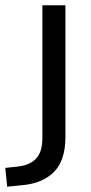

<svg xmlns="http://www.w3.org/2000/svg" viewBox="-78 -512 345 725"><path d="M-51 193 -58 122 -11 117Q34 112 58 87Q82 62 82 10V-492H169V6Q169 49 158.5 81.5Q148 114 127 136Q106 158 74 171.5Q42 185 -2 188Z"/></svg>

Font: Nunito Sans 9pt
Style: Regular
Weight: 400
Version: Version 3.101;gftools[0.9.27]